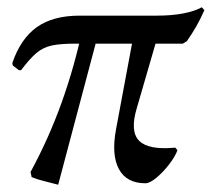

<svg xmlns="http://www.w3.org/2000/svg" viewBox="-20 -495 582 528"><path d="M32 -302 15 -315 14 -322Q37 -389 81.5 -420.5Q126 -452 199 -452H412Q452 -452 483.5 -458Q515 -464 535 -475L542 -467Q531 -442 519.5 -422Q508 -402 494 -382L483 -375H188Q147 -375 123 -370Q99 -365 80.5 -349.5Q62 -334 38 -302ZM140 13Q118 7 99.5 2.5Q81 -2 67 -8L64 -22Q114 -114 149.5 -213Q185 -312 208 -420L252 -409ZM380 9Q328 9 307 -30Q286 -69 299 -139L349 -407H417L356 -197Q337 -133 363 -107.5Q389 -82 462 -89L468 -82Q462 -65 445.5 -43.5Q429 -22 410.5 -6.5Q392 9 380 9Z"/></svg>

Font: Alegreya
Style: Italic
Weight: 400
Italic angle: -7°
Designer: Juan Pablo del Peral
Foundry: Huerta Tipografica
Version: Version 2.009